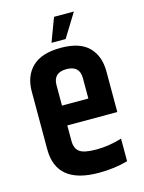

<svg xmlns="http://www.w3.org/2000/svg" viewBox="-113 -805 661 879"><g transform="rotate(-15 217.0 -365.5)"><path d="M44 -159V-433Q44 -507 88.5 -549.5Q133 -592 223 -592Q313 -592 355.5 -549.5Q398 -507 398 -433V-241H161V-168Q161 -132 182 -116Q203 -100 262 -100Q321 -100 383 -119V-12Q321 6 245 6Q44 6 44 -159ZM161 -335H286V-432Q286 -491 223.5 -491Q161 -491 161 -432ZM325 -737 256 -625H189L231 -737Z"/></g></svg>

Font: Khand Semibold
Style: Regular
Weight: 600
Designer: Devanagari: Sanchit Sawaria, Jyotish Sonowal; Latin: Satya Rajpurohit
Foundry: Indian Type Foundry
Version: Version 1.100;PS 1.0;hotconv 1.0.78;makeotf.lib2.5.61930; tt